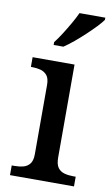

<svg xmlns="http://www.w3.org/2000/svg" viewBox="-87 -812 500 857"><g transform="rotate(10 163.0 -383.0)"><path d="M22 0V-44H35Q55 -44 73.5 -48.5Q92 -53 103.5 -67.5Q115 -82 115 -111V-425Q115 -455 103 -469Q91 -483 73 -487.5Q55 -492 35 -492H30V-536H220V-115Q220 -84 231 -69Q242 -54 260.5 -49Q279 -44 300 -44H312V0ZM113 -619Q128 -638 144.5 -664Q161 -690 176.5 -717Q192 -744 202 -766H319V-756Q310 -743 291 -723Q272 -703 248.5 -681Q225 -659 201.5 -639.5Q178 -620 157 -606H113Z"/></g></svg>

Font: ET Text
Style: Regular
Weight: 470
Designer: Monotype Design Team
Foundry: Monotype Imaging Inc.
Version: Version 2.009